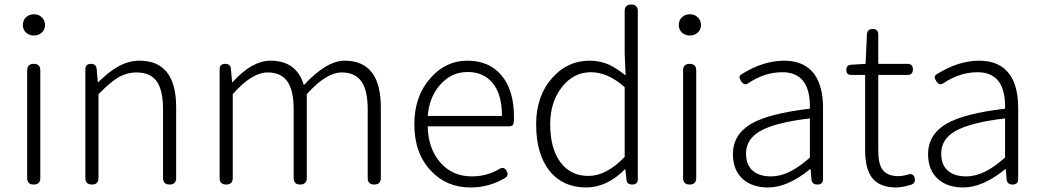

<svg xmlns="http://www.w3.org/2000/svg" viewBox="-20 -815 4603 848"><path d="M129 0Q100 0 100 -29V-504Q100 -533 129 -533Q158 -533 158 -504V-266V-29Q158 0 129 0ZM130 -658Q109 -658 95 -671Q81 -684 81 -704Q81 -726 95 -739Q109 -752 130 -752Q151 -752 164 -739Q179 -726 179 -704Q179 -684 164.5 -671Q150 -658 130 -658Z M386 0Q357 0 357 -29V-266V-509Q357 -533 382 -533Q405 -533 407 -510L412 -452H414Q461 -498 498 -519Q546 -547 596 -547Q758 -547 758 -341V-29Q758 0 729 0Q700 0 700 -29V-333Q700 -417 672 -456Q644 -495 583 -495Q539 -495 499 -471Q465 -450 415 -399V-29Q415 0 386 0Z M979 0Q950 0 950 -29V-266V-509Q950 -533 975 -533Q998 -533 1000 -510L1005 -452H1007Q1093 -547 1175 -547Q1290 -547 1322 -439Q1422 -547 1502 -547Q1662 -547 1662 -341V-29Q1662 0 1633 0Q1604 0 1604 -29V-333Q1604 -416 1576 -455.5Q1548 -495 1489 -495Q1421 -495 1335 -399V-29Q1335 0 1306 0Q1277 0 1277 -29V-333Q1277 -416 1249 -455.5Q1221 -495 1162 -495Q1092 -495 1008 -399V-29Q1008 0 979 0Z M2058 13Q1952 13 1883 -61Q1810 -138 1810 -266Q1810 -391 1882 -471Q1949 -547 2044 -547Q2141 -547 2195.5 -481.5Q2250 -416 2250 -299Q2250 -282 2249 -274Q2247 -257 2229 -257H2058H1869Q1871 -159 1924.5 -97.5Q1978 -36 2064 -36Q2130 -36 2184 -68Q2207 -82 2218 -59Q2228 -40 2211 -29Q2140 13 2058 13ZM1869 -303H2033H2197Q2197 -398 2156 -448Q2116 -497 2045 -497Q1977 -497 1929 -446Q1877 -392 1869 -303Z M2569 13Q2467 13 2408 -59Q2348 -134 2348 -266Q2348 -391 2419 -471Q2486 -547 2584 -547Q2629 -547 2668 -530Q2700 -516 2743 -482L2739 -578V-766Q2739 -795 2768 -795Q2797 -795 2797 -766V-397V-24Q2797 0 2772 0Q2748 0 2747 -22L2742 -67H2740Q2660 13 2569 13ZM2579 -38Q2658 -38 2739 -122V-276V-430Q2665 -496 2590 -496Q2513 -496 2461.5 -430Q2410 -364 2410 -266Q2410 -161 2454 -100Q2499 -38 2579 -38Z M3026 0Q2997 0 2997 -29V-504Q2997 -533 3026 -533Q3055 -533 3055 -504V-266V-29Q3055 0 3026 0ZM3027 -658Q3006 -658 2992 -671Q2978 -684 2978 -704Q2978 -726 2992 -739Q3006 -752 3027 -752Q3048 -752 3061 -739Q3076 -726 3076 -704Q3076 -684 3061.5 -671Q3047 -658 3027 -658Z M3372 13Q3304 13 3262 -23Q3217 -63 3217 -134Q3217 -221 3299 -269Q3378 -314 3557 -335Q3561 -496 3435 -496Q3357 -496 3284 -447Q3267 -435 3253 -457Q3246 -468 3246 -474Q3246 -481 3255 -487Q3351 -547 3443 -547Q3533 -547 3577 -487Q3615 -434 3615 -338V-169V-24Q3615 0 3590 0Q3566 0 3564 -23L3560 -68H3558Q3459 13 3372 13ZM3384 -36Q3427 -36 3469 -57Q3508 -76 3557 -119V-205V-292Q3404 -274 3337 -236Q3275 -200 3275 -137Q3275 -85 3307 -59Q3336 -36 3384 -36Z M3938 13Q3863 13 3830 -32Q3801 -72 3801 -152V-484H3740Q3718 -484 3718 -506Q3718 -528 3739 -529L3803 -533L3809 -664Q3811 -687 3834 -687Q3859 -687 3859 -663V-533H3988Q4012 -533 4012 -509Q4012 -484 3988 -484H3935H3859V-148Q3859 -93 3877 -67Q3898 -37 3948 -37Q3966 -37 3990 -44Q4013 -52 4019.5 -29.5Q4026 -7 4004 1Q3963 13 3938 13Z M4234 13Q4166 13 4124 -23Q4079 -63 4079 -134Q4079 -221 4161 -269Q4240 -314 4419 -335Q4423 -496 4297 -496Q4219 -496 4146 -447Q4129 -435 4115 -457Q4108 -468 4108 -474Q4108 -481 4117 -487Q4213 -547 4305 -547Q4395 -547 4439 -487Q4477 -434 4477 -338V-169V-24Q4477 0 4452 0Q4428 0 4426 -23L4422 -68H4420Q4321 13 4234 13ZM4246 -36Q4289 -36 4331 -57Q4370 -76 4419 -119V-205V-292Q4266 -274 4199 -236Q4137 -200 4137 -137Q4137 -85 4169 -59Q4198 -36 4246 -36Z"/></svg>

Font: GenSenRounded TW L
Style: Regular
Weight: 300
Version: Version 1.501;PS 1;hotconv 16.6.51;makeotf.lib2.5.65220